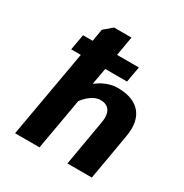

<svg xmlns="http://www.w3.org/2000/svg" viewBox="-163 -827 911 953"><g transform="rotate(30 292.5 -350.0)"><path d="M143 -500H88L104 -590H159L171 -660L218 -700H318L299 -590H424L408 -500H283L266 -405Q279 -415 299 -427Q343 -450 384 -450Q462 -450 503.5 -413.5Q545 -377 545 -309Q545 -288 540 -260L495 0H355L400 -260Q403 -277 403 -290Q403 -322 387 -338.5Q371 -355 342 -355Q308 -355 274 -325Q259 -312 247 -295L195 0H55Z"/></g></svg>

Font: Scada
Style: Bold Italic
Weight: 700
Italic angle: -10°
Version: Version 4.000